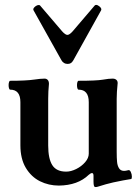

<svg xmlns="http://www.w3.org/2000/svg" viewBox="-20 -735 550 772"><path d="M356 -4.9V-27.8Q356 -39.1 350.1 -39.1Q344.7 -39.1 336.9 -32.2Q293 10.3 216.8 11.2Q175.8 11.2 140.6 -6.3Q105.5 -23.9 83.7 -60.3Q62 -96.7 62 -150.9V-324.2Q62 -374.5 21 -374.5Q18.1 -374.5 16.4 -379.6Q14.6 -384.8 14.6 -392.6Q14.6 -399.9 16.4 -405Q18.1 -410.2 21 -410.2Q84.5 -410.2 117.2 -415Q143.6 -418.9 159.2 -418.9Q167 -418.9 171.9 -413.6Q176.8 -408.2 176.8 -397.9Q173.8 -367.2 173.8 -337.9V-149.9Q173.8 -96.7 190.4 -70.8Q207 -44.9 246.1 -44.9Q265.1 -44.9 286.4 -55.4Q307.6 -65.9 322.3 -82.8Q336.9 -99.6 336.9 -117.2V-324.2Q336.9 -374.5 295.9 -374.5Q293 -374.5 291.3 -379.6Q289.6 -384.8 289.6 -392.6Q289.6 -399.9 291.3 -405Q293 -410.2 295.9 -410.2Q366.7 -410.2 393.1 -414.6Q407.7 -417 416.3 -418Q424.8 -418.9 433.1 -418.9Q441.9 -418.9 447.5 -414.3Q453.1 -409.7 453.1 -400.9Q449.2 -363.3 449.2 -337.9V-125Q449.2 -99.1 450.7 -84Q452.1 -68.8 458.7 -58.3Q465.3 -47.9 479 -47.9Q485.4 -47.9 496.1 -50.8Q502 -52.2 506.1 -43.2Q510.3 -34.2 510.3 -24.4Q510.3 -15.6 506.8 -15.1Q494.6 -13.2 474.4 -9.5Q454.1 -5.9 435.1 -1.5Q406.7 4.9 373.5 15.6Q370.1 17.1 362.8 17.1Q356 17.1 356 -4.9ZM227.1 -492.7 114.7 -693.8Q110.8 -700.7 123 -710Q129.4 -714.8 135.7 -714.8Q139.6 -714.8 141.1 -712.9L230 -608.9Q242.7 -594.7 251 -594.7Q259.3 -594.7 272 -608.9L360.8 -712.9Q362.8 -715.3 366.7 -715.3Q372.1 -715.3 378.9 -710Q390.1 -701.2 386.7 -693.8L274.9 -492.7Q270.5 -484.9 265.1 -481.4Q259.8 -478 252 -478Q235.4 -478 227.1 -492.7Z"/></svg>

Font: JuniusX
Style: Bold
Weight: 700
Designer: Peter S. Baker
Foundry: Briery Creek Software
Version: Version 1.004